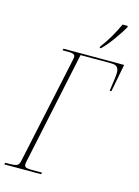

<svg xmlns="http://www.w3.org/2000/svg" viewBox="-154 -1005 779 1079"><g transform="rotate(15 235.0 -465.5)"><path d="M-18 0 -15 -10H13Q38 -10 51.5 -15.5Q65 -21 69 -43L201 -660Q205 -679 205 -686Q205 -704 168 -704H132L135 -714H488L457 -553H447Q452 -591 456 -617.5Q460 -644 460 -661Q460 -683 450 -693.5Q440 -704 414 -704H237L98 -47Q97 -42 96.5 -38Q96 -34 96 -31Q96 -17 107 -13.5Q118 -10 137 -10H199L196 0ZM331 -779Q356 -811 379 -850.5Q402 -890 421 -931H451V-923Q432 -890 401 -846.5Q370 -803 338 -771H330Z"/></g></svg>

Font: Noto Serif Display ExtraCondensed Thin
Style: Italic
Weight: 100
Width: 2
Italic angle: -12°
Designer: Monotype Design Team
Foundry: Monotype Imaging Inc.
Version: Version 2.009